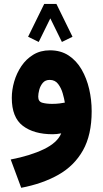

<svg xmlns="http://www.w3.org/2000/svg" viewBox="-20 -666 514 954"><path d="M340.3 -483.4 287.6 -457.5 230 -574.7 172.4 -457.5 119.6 -483.4 199.7 -646.5H260.3ZM435.5 -113.3Q435.5 4.4 392.1 81.3Q348.6 158.2 269.8 202.6Q190.9 247.1 85.4 267.1L33.2 126.5Q130.4 107.9 197.8 75.4Q265.1 43 284.2 -3.4Q261.7 1 241.7 1Q148.4 1 93.5 -40.8Q38.6 -82.5 38.6 -179.7Q38.6 -219.2 50.5 -260.7Q62.5 -302.2 86.2 -337.4Q109.9 -372.6 145.5 -394.3Q181.2 -416 228 -416Q281.7 -416 320.8 -390.4Q359.9 -364.7 385.3 -321Q410.6 -277.3 423.1 -223.6Q435.5 -169.9 435.5 -113.3ZM238.8 -149.9Q259.8 -149.9 276.4 -152.1Q293 -154.3 302.2 -156.2Q299.3 -175.3 291.7 -201.9Q284.2 -228.5 268.8 -248.8Q253.4 -269 227.1 -269Q205.1 -269 192.6 -254.2Q180.2 -239.3 175 -219.7Q169.9 -200.2 169.9 -185.5Q169.9 -161.1 190.4 -155.5Q210.9 -149.9 238.8 -149.9Z"/></svg>

Font: Vazirmatn UI NL Black
Style: Regular
Weight: 900
Designer: Saber Rastikerdar
Foundry: Saber Rastikerdar
Version: Version 33.003